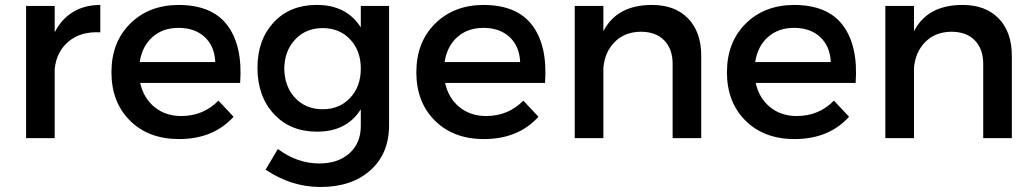

<svg xmlns="http://www.w3.org/2000/svg" viewBox="-20 -556 4162 773"><path d="M85 0V-532.2H200.2V-425.8Q227.5 -479.5 274.2 -507.8Q320.8 -536.1 383.8 -536.1V-425.8Q305.2 -430.2 256.1 -388.9Q207 -347.7 200.2 -277.8V0Z M697.8 -536.1Q834.5 -536.1 896 -453.4Q957.5 -370.6 946.8 -222.2H544.4Q558.1 -160.6 602.3 -124.8Q646.5 -88.9 709.5 -88.9Q798.8 -88.9 859.4 -150.9L920.4 -85.9Q838.9 3.9 700.7 3.9Q578.1 3.9 503.4 -70.3Q428.7 -144.5 428.7 -265.1Q428.7 -385.7 503.7 -460.4Q578.6 -535.2 697.8 -536.1ZM542.5 -306.2H846.7Q843.8 -370.1 804 -407Q764.2 -443.8 698.7 -443.8Q635.7 -443.8 594 -407Q552.2 -370.1 542.5 -306.2Z M1016.6 -283.2Q1016.6 -395.5 1081.5 -465.6Q1146.5 -535.6 1252.4 -536.1Q1374 -537.6 1432.6 -445.8V-532.2H1546.4V-51.8Q1546.4 62.5 1471.2 129.6Q1396 196.8 1270.5 196.8Q1152.3 196.8 1049.3 127L1098.6 43.9Q1176.8 102.1 1265.6 102.1Q1341.3 102.1 1387 61Q1432.6 20 1432.6 -48.8V-116.2Q1376.5 -25.9 1256.3 -25.9Q1148.4 -25.9 1082.5 -97.2Q1016.6 -168.5 1016.6 -283.2ZM1124.5 -279.8Q1125.5 -207.5 1168.2 -161.9Q1210.9 -116.2 1279.3 -116.2Q1346.7 -116.2 1389.6 -161.9Q1432.6 -207.5 1432.6 -279.8Q1432.6 -352.1 1389.6 -397.5Q1346.7 -442.9 1279.3 -442.9Q1211.4 -442.9 1168.5 -397.2Q1125.5 -351.6 1124.5 -279.8Z M1925.3 -536.1Q2062 -536.1 2123.5 -453.4Q2185.1 -370.6 2174.3 -222.2H1772Q1785.6 -160.6 1829.8 -124.8Q1874 -88.9 1937 -88.9Q2026.4 -88.9 2086.9 -150.9L2147.9 -85.9Q2066.4 3.9 1928.2 3.9Q1805.7 3.9 1731 -70.3Q1656.2 -144.5 1656.2 -265.1Q1656.2 -385.7 1731.2 -460.4Q1806.2 -535.2 1925.3 -536.1ZM1770 -306.2H2074.2Q2071.3 -370.1 2031.5 -407Q1991.7 -443.8 1926.3 -443.8Q1863.3 -443.8 1821.5 -407Q1779.8 -370.1 1770 -306.2Z M2293.9 0V-532.2H2409.2V-430.2Q2463.4 -536.1 2605 -536.1Q2697.8 -536.1 2750.5 -481.4Q2803.2 -426.8 2803.2 -331.1V0H2688V-298.8Q2688 -358.9 2654.1 -393.6Q2620.1 -428.2 2560.1 -428.2Q2495.6 -427.7 2455.3 -387.5Q2415 -347.2 2409.2 -283.2V0Z M3175.8 -536.1Q3312.5 -536.1 3374 -453.4Q3435.5 -370.6 3424.8 -222.2H3022.5Q3036.1 -160.6 3080.3 -124.8Q3124.5 -88.9 3187.5 -88.9Q3276.9 -88.9 3337.4 -150.9L3398.4 -85.9Q3316.9 3.9 3178.7 3.9Q3056.2 3.9 2981.4 -70.3Q2906.7 -144.5 2906.7 -265.1Q2906.7 -385.7 2981.7 -460.4Q3056.6 -535.2 3175.8 -536.1ZM3020.5 -306.2H3324.7Q3321.8 -370.1 3282 -407Q3242.2 -443.8 3176.8 -443.8Q3113.8 -443.8 3072 -407Q3030.3 -370.1 3020.5 -306.2Z M3544.4 0V-532.2H3659.7V-430.2Q3713.9 -536.1 3855.5 -536.1Q3948.2 -536.1 4001 -481.4Q4053.7 -426.8 4053.7 -331.1V0H3938.5V-298.8Q3938.5 -358.9 3904.5 -393.6Q3870.6 -428.2 3810.5 -428.2Q3746.1 -427.7 3705.8 -387.5Q3665.5 -347.2 3659.7 -283.2V0Z"/></svg>

Font: Trueno
Style: Rg
Weight: 400
Designer: Julieta Ulanovsky
Foundry: Julieta Ulanovsky
Version: Version 3.001b